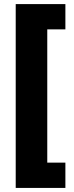

<svg xmlns="http://www.w3.org/2000/svg" viewBox="-20 -754 364 942"><path d="M300.8 168H57.1V-733.9H300.8V-609.9H211.9V43.9H300.8ZM173.3 -725.1Z"/></svg>

Font: Sahel Black FD
Style: Black-FD
Weight: 900
Foundry: Saber Rastikerdar (saber.rastikerdar@gmail.com)
Version: Version 3.3.1